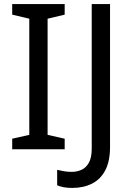

<svg xmlns="http://www.w3.org/2000/svg" viewBox="-20 -734 652 944"><path d="M298 0H40V-52L124 -71V-642L40 -662V-714H298V-662L214 -642V-71L298 -52ZM335 190Q311 190 293 186.5Q275 183 261 177V101Q277 105 295 108Q313 111 333 111Q358 111 380.5 101Q403 91 417 66Q431 41 431 -4V-714H521V-11Q521 58 498 102.5Q475 147 433 168.5Q391 190 335 190Z"/></svg>

Font: Noto Sans Sinhala
Style: Regular
Weight: 400
Designer: Jelle Bosma - Monotype Design Team
Foundry: Monotype Imaging Inc.
Version: Version 2.006